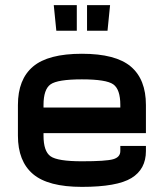

<svg xmlns="http://www.w3.org/2000/svg" viewBox="-20 -720 640 750"><path d="M50 -310V-250H150V-310Q150 -371 177.5 -390.5Q205 -410 300 -410Q395 -410 422.5 -390.5Q450 -371 450 -310V-200H550V-310Q550 -410 491 -460Q432 -510 300 -510Q168 -510 109 -460Q50 -410 50 -310ZM300 -90Q205 -90 177.5 -109.5Q150 -129 150 -190V-250H50V-190Q50 -90 109 -40Q168 10 300 10Q437 10 493.5 -24.5Q550 -59 550 -130V-150H450V-130Q450 -106 422 -98Q394 -90 300 -90ZM100 -200H550V-300H100ZM200 -600H280V-700H190ZM320 -600H400L410 -700H320Z"/></svg>

Font: Millimetre
Style: Regular
Weight: 500
Designer: Jérémy Landes
Version: Version 1.0